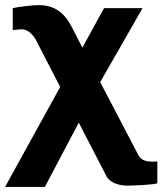

<svg xmlns="http://www.w3.org/2000/svg" viewBox="-38 -533 637 753"><path d="M-18 200H138L271 -52L380 159C394 185 431 195 461 195C481 195 562 192 579 186V100C574 101 570 101 563 101C542 101 517 99 505 76L355 -211L521 -501H370L285 -346L243 -428C213 -485 175 -513 112 -513C93 -513 30 -506 12 -501V-415C20 -416 39 -418 49 -418C71 -418 91 -397 102 -378L198 -192Z"/></svg>

Font: Perun
Style: Bold
Weight: 700
Foundry: Copyright (c) Stefan Peev, Context Ltd, 2016
Version: Version 1.089